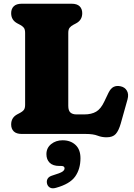

<svg xmlns="http://www.w3.org/2000/svg" viewBox="-20 -720 722 1032"><path d="M389 -594.5 373 -586Q362 -580 354.5 -571.2Q347 -562.5 347 -543V-151Q347 -125.5 358.5 -115.2Q370 -105 391 -105H433Q471.5 -105 496.8 -119.8Q522 -134.5 540.5 -174L562.5 -220Q574.5 -245 590.8 -253Q607 -261 629 -256Q651.5 -251 662.2 -232.2Q673 -213.5 665.5 -186L629 -56Q618 -17.5 602 0.2Q586 18 553 18Q527 18 504 9Q481 0 441 0H97.5Q68 0 54 -13.8Q40 -27.5 40 -51Q40 -88 73 -105.5L89 -114Q100.5 -120 107.8 -128.8Q115 -137.5 115 -157V-543Q115 -562.5 107.8 -571.2Q100.5 -580 89 -586L73 -594.5Q40 -612 40 -649Q40 -672.5 54 -686.2Q68 -700 97.5 -700H364.5Q394 -700 408 -686.2Q422 -672.5 422 -649Q422 -612 389 -594.5ZM299 172Q264.5 172 247 154.8Q229.5 137.5 229.5 108.5Q229.5 75 255 54.5Q280.5 34 316.5 34Q359 34 385.8 58.8Q412.5 83.5 412.5 130.5Q412.5 188.5 384 228.8Q355.5 269 281 289.5Q260.5 295.5 248 288Q235.5 280.5 232.5 265.5Q229.5 251 236.5 239.8Q243.5 228.5 262.5 223Q304 210.5 315.5 202.5Q327 194.5 327 185Q327 172 309 172Z"/></svg>

Font: Fraunces 9pt SuperSoft Black
Style: Regular
Weight: 900
Version: Version 1.000;[b76b70a41]